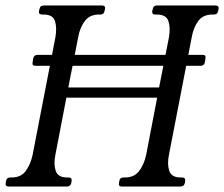

<svg xmlns="http://www.w3.org/2000/svg" viewBox="-34 -680 817 700"><path d="M95 -440Q82 -440 85 -453L87 -467Q90 -480 103 -480H705Q718 -480 715 -467L713 -453Q710 -440 697 -440ZM582 -116Q575 -82 583 -57.5Q591 -33 624 -33H630Q643 -33 641 -20L640 -13Q637 0 624 0H410Q397 0 400 -13L401 -20Q403 -33 416 -33H422Q456 -33 474 -57.5Q492 -82 499 -116L539 -324H208L168 -116Q161 -82 169 -57.5Q177 -33 210 -33H216Q229 -33 227 -20L226 -13Q223 0 210 0H-2Q-16 0 -13 -13L-12 -20Q-10 -33 4 -33H9Q43 -33 60.5 -57.5Q78 -82 85 -116L168 -544Q174 -579 166.5 -603Q159 -627 125 -627H120Q106 -627 108 -640L110 -647Q112 -660 126 -660H338Q351 -660 349 -647L347 -640Q345 -627 332 -627H326Q293 -627 275 -603Q257 -579 251 -544L215 -361H546L582 -544Q588 -579 580 -603Q572 -627 538 -627H532Q519 -627 521 -640L523 -647Q525 -660 538 -660H752Q765 -660 763 -647L761 -640Q759 -627 746 -627H740Q706 -627 688.5 -603Q671 -579 665 -544Z"/></svg>

Font: Young Serif Light
Style: Italic
Weight: 300
Italic angle: -10.979°
Designer: Bastien Sozeau
Foundry: NBR — Bastien Sozeau
Version: Version 5.001